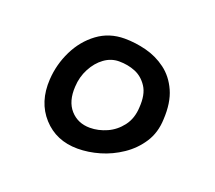

<svg xmlns="http://www.w3.org/2000/svg" viewBox="-57 -729 434 387"><g transform="rotate(20 160.0 -535.5)"><path d="M139 -415Q93 -415 64.5 -446.5Q36 -478 39 -527Q41 -560 55.5 -589.5Q70 -619 95 -637.5Q120 -656 153 -656Q176 -656 199.5 -650Q223 -644 242.5 -629.5Q262 -615 273 -590.5Q284 -566 282 -530Q281 -501 267 -479.5Q253 -458 231.5 -443.5Q210 -429 186 -422Q162 -415 139 -415ZM148 -463Q166 -463 184 -471Q202 -479 214.5 -495.5Q227 -512 228 -536Q230 -564 219.5 -580Q209 -596 193 -602.5Q177 -609 158 -609Q141 -609 126.5 -598.5Q112 -588 102.5 -570Q93 -552 92 -531Q90 -499 106 -481Q122 -463 148 -463Z"/></g></svg>

Font: Sour Gummy Black SemiBold
Style: Regular
Weight: 600
Version: Version 1.000